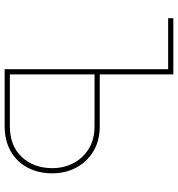

<svg xmlns="http://www.w3.org/2000/svg" viewBox="10 -778 768 828"><g transform="rotate(90 394.0 -364.0)"><path d="M58.6 -705.1V-727.5H281.2V-705.1ZM291 -410.2H524.4Q586.9 -410.2 632.6 -382.6Q678.2 -355 702.9 -308.6Q727.5 -262.2 727.5 -205.6Q727.5 -145.5 702.9 -99.1Q678.2 -52.7 632.6 -26.4Q586.9 0 524.4 0H278.3V-727.5H300.8V-22.5H524.4Q608.9 -22.5 657 -74Q705.1 -125.5 705.1 -205.6Q705.1 -255.9 683.3 -297.1Q661.6 -338.4 621.3 -363Q581.1 -387.7 524.4 -387.7H291Z"/></g></svg>

Font: Inter 16pt Thin
Style: Regular
Weight: 250
Version: Version 4.001;git-66647c0bb